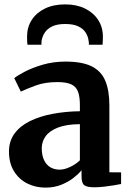

<svg xmlns="http://www.w3.org/2000/svg" viewBox="-20 -845 593 876"><path d="M187 11Q142 11 104.2 -8Q66.5 -27 43.8 -63.8Q21 -100.5 21 -154Q21 -201.5 46.5 -236Q72 -270.5 116.8 -292.5Q161.5 -314.5 220 -325.5Q278.5 -336.5 344.5 -337.5V-365.5Q344.5 -403 336.2 -426Q328 -449 305.8 -459.8Q283.5 -470.5 241.5 -470.5Q184.5 -470.5 141.8 -454.5Q99 -438.5 75 -427L45 -488.5Q57.5 -499 91.2 -517Q125 -535 173.8 -549.5Q222.5 -564 279.5 -564Q354.5 -564 398 -542.5Q441.5 -521 460.2 -476.8Q479 -432.5 479 -364V-59L532.5 -58.5V-5.5Q521 -3 499.8 0.5Q478.5 4 454.5 6.8Q430.5 9.5 410.5 9.5Q376.5 9.5 364.2 -0.2Q352 -10 352 -40.5V-68.5Q340 -53 316.8 -34.5Q293.5 -16 260.8 -2.5Q228 11 187 11ZM252.5 -71Q273.5 -71 299.8 -83.2Q326 -95.5 344.5 -113.5V-278.5Q283.5 -278 245 -263.2Q206.5 -248.5 188.5 -223.8Q170.5 -199 170.5 -169Q170.5 -137 180.8 -115Q191 -93 209.5 -82Q228 -71 252.5 -71ZM277.5 -825Q329.5 -825 368 -806Q406.5 -787 428 -753.8Q449.5 -720.5 449.5 -677.5Q449.5 -669 449 -658.5Q448.5 -648 448 -641H385.5Q386 -645 385.5 -650Q385 -655 384 -660.5Q381.5 -679.5 370.5 -696.8Q359.5 -714 337 -724.8Q314.5 -735.5 277.5 -735.5Q240.5 -735.5 218 -724.5Q195.5 -713.5 184.5 -696.5Q173.5 -679.5 170 -660.5Q169.5 -655 169.2 -650Q169 -645 169 -641H105.5Q104 -648 103.8 -658.5Q103.5 -669 103.5 -678Q103.5 -721 124.8 -754Q146 -787 185 -806Q224 -825 277.5 -825Z"/></svg>

Font: Merriweather 28pt
Style: Bold
Weight: 700
Version: Version 2.100